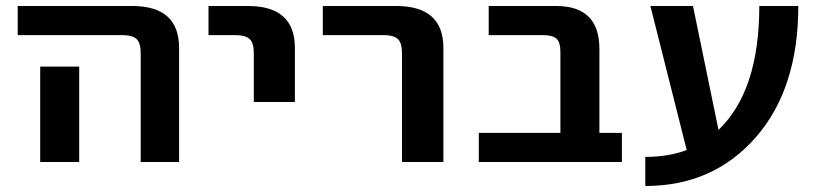

<svg xmlns="http://www.w3.org/2000/svg" viewBox="-20 -540 2720 640"><path d="M244 -318V-130V0H114V-130V-318ZM39 -423V-520H421Q577 -520 577 -380V0H449V-363Q449 -397 435 -410Q421 -423 386 -423Z M675 -423V-520H807Q963 -520 963 -380V-200H826V-363Q826 -397 812 -410Q798 -423 763 -423Z M1056 -423V-520H1301Q1458 -520 1458 -380V0H1320V-363Q1320 -397 1306 -410Q1292 -423 1257 -423Z M1848 -367Q1848 -399 1835 -411Q1822 -423 1789 -423H1609V-520H1834Q1978 -520 1978 -377V-97H2053V0H1576V-97H1848Z M2375 -107Q2511 -237 2511 -520H2641Q2641 -244 2499 -82Q2357 80 2131 80V-17Q2209 -17 2269 -40L2148 -520H2290Z"/></svg>

Font: M PLUS 1p
Style: Bold
Weight: 700
Version: Version 1.062